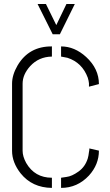

<svg xmlns="http://www.w3.org/2000/svg" viewBox="-20 -916 541 941"><path d="M164.1 -896.5H205.1L255.9 -793L305.7 -896.5H346.7L273.4 -748H238.3ZM39.1 -176.8Q39.1 -120.1 81.1 -66.4Q137.7 3.9 234.4 4.9V-44.9Q150.4 -44.9 108.4 -117.2Q90.8 -149.4 90.8 -176.8V-505.9Q90.8 -550.8 127.9 -591.8Q169.9 -637.7 234.4 -638.7V-688.5Q122.1 -689.5 66.4 -595.7Q39.1 -548.8 39.1 -505.9ZM279.3 4.9Q359.4 4.9 416 -55.7Q464.8 -109.4 464.8 -177.7L418 -188.5Q418 -178.7 416 -170.9Q414.1 -153.3 410.2 -139.6Q397.5 -98.6 364.7 -75.2Q332 -51.8 305.7 -48.8L279.3 -44.9ZM279.3 -638.7Q279.3 -638.7 310.5 -632.8Q382.8 -609.4 410.2 -535.2Q415 -519.5 416 -507.8V-491.2L464.8 -503.9Q464.8 -579.1 402.3 -636.7Q345.7 -688.5 279.3 -688.5Z"/></svg>

Font: Post No Bills Colombo
Style: Regular
Weight: 500
Designer: Kosala Senevirathne, Siva Puranthara, Lasantha Premarathna, Tharique Azeez
Foundry: Mooniak
Version: Version 1.220 ; ttfautohint (v1.5)